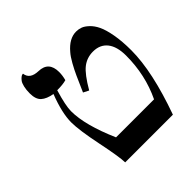

<svg xmlns="http://www.w3.org/2000/svg" viewBox="-155 -677 795 795"><g transform="rotate(-45 243.0 -279.5)"><path d="M124 -410.2Q90.3 -416 73.2 -431.4Q56.2 -446.8 56.2 -481Q56.2 -502.4 60.1 -518.6Q64 -534.7 69.6 -542Q75.2 -549.3 80.8 -553.7Q86.4 -558.1 90.3 -558.6L94.2 -559.1Q98.6 -522.5 147 -521Q205.1 -519.5 205.1 -458Q205.1 -437.5 199.2 -416Q179.7 -410.2 146 -410.2Q125 -340.8 125 -308.1Q125 -226.6 180.2 -100.1H402.8Q449.2 -196.8 449.2 -310.1Q449.2 -362.8 427 -390.9Q404.8 -418.9 363.8 -418.9Q328.1 -418.9 301 -397.7Q273.9 -376.5 238.8 -315.9L214.8 -328.1Q235.4 -375 245.4 -397.2Q255.4 -419.4 269.5 -444.8Q283.7 -470.2 295.9 -483.9Q332 -526.9 373 -526.9Q387.2 -526.9 400.1 -522.2Q413.1 -517.6 428.2 -503.4Q443.4 -489.3 454.3 -466.6Q465.3 -443.8 472.7 -403.3Q480 -362.8 480 -310.1Q480 -186.5 413.1 0H133.8Q133.3 -32.7 113 -131.1Q92.8 -229.5 92.8 -274.9Q92.8 -329.6 124 -410.2Z"/></g></svg>

Font: Linear Smooth
Style: Regular
Weight: 400
Designer: Philipp H. Poll, Flanker
Foundry: Philipp H. Poll, reworked by Flanker
Version: Version 1.061 | FøM Fix